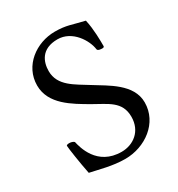

<svg xmlns="http://www.w3.org/2000/svg" viewBox="-160 -755 808 871"><g transform="rotate(-30 244.5 -320.0)"><path d="M254.9 -650.4C157.2 -650.4 63.5 -582 63.5 -478.5C63.5 -379.9 158.2 -327.1 233.4 -283.2C300.8 -244.1 363.3 -223.6 363.3 -142.6C363.3 -66.4 306.6 -26.4 246.1 -26.4C117.2 -26.4 90.8 -141.6 84 -170.9C81.1 -174.8 70.3 -179.7 59.6 -179.7C52.7 -179.7 43.9 -178.7 43.9 -173.8C43.9 -162.1 56.6 -76.2 68.4 -18.6C116.2 -8.8 177.7 9.8 244.1 9.8C348.6 9.8 448.2 -61.5 448.2 -168.9C448.2 -265.6 342.8 -316.4 278.3 -357.4C213.9 -398.4 141.6 -430.7 141.6 -508.8C141.6 -555.7 162.1 -614.3 248 -614.3C325.2 -614.3 373 -535.2 378.9 -486.3C380.9 -476.6 400.4 -476.6 404.3 -476.6C407.2 -476.6 414.1 -476.6 414.1 -483.4C414.1 -509.8 414.1 -571.3 402.3 -623C337.9 -637.7 315.4 -650.4 254.9 -650.4Z"/></g></svg>

Font: Crimson
Style: Roman
Weight: 400
Version: Version 0.2